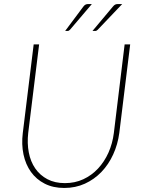

<svg xmlns="http://www.w3.org/2000/svg" viewBox="-20 -923 712 952"><path d="M86 0ZM302 -15Q351.5 -15 393 -34.2Q434.5 -53.5 466 -87.2Q497.5 -121 517.8 -166.2Q538 -211.5 544.5 -263.5L598 -703H625.5L571.5 -263.5Q564 -207 541.2 -157.2Q518.5 -107.5 483 -70.5Q447.5 -33.5 400.8 -12.2Q354 9 298.5 9Q243.5 9 201.8 -12.2Q160 -33.5 133.5 -70.5Q107 -107.5 96.5 -157.2Q86 -207 93 -263.5L147 -703H174L120 -264.5Q114 -212.5 122.8 -167Q131.5 -121.5 154.8 -87.8Q178 -54 215 -34.5Q252 -15 302 -15ZM435.5 -903 327 -775.5Q321.5 -769.5 315 -769.5H303L393 -890Q398 -897 403.8 -900Q409.5 -903 418 -903ZM586 -903 464.5 -775.5Q461 -772.5 458.5 -771Q456 -769.5 452 -769.5H438.5L539.5 -890Q545.5 -897.5 551 -900.2Q556.5 -903 565.5 -903Z"/></svg>

Font: Lato Thin
Style: Italic
Weight: 200
Italic angle: -7°
Designer: Lukasz Dziedzic
Foundry: tyPoland Lukasz Dziedzic
Version: Version 2.007; 2014-02-27